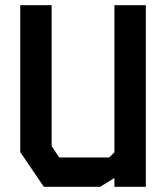

<svg xmlns="http://www.w3.org/2000/svg" viewBox="-20 -720 640 740"><path d="M421 -700V-133L401 -113H208L179 -157V-700H58V-134L149 0H366L421 -34V0H542V-700Z"/></svg>

Font: Kode Mono
Style: Bold
Weight: 700
Monospace: yes
Designer: Isa Ozler
Foundry: Kadena LLC
Version: Version 1.206;gftools[0.9.28]